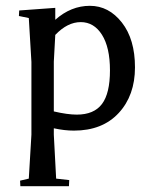

<svg xmlns="http://www.w3.org/2000/svg" viewBox="-20 -434 524 660"><path d="M88 29V-221L79 -372L45 -379L46 -398L170 -407V-366Q224 -414 289 -414Q354 -414 399 -356.5Q444 -299 444 -202.5Q444 -106 388 -45.5Q332 15 234 15Q202 15 165 7V29L173 180L218 185L217 206H50L49 187L79 180ZM170 -314 165 -222V-51Q212 -40 244 -40Q303 -40 330.5 -76.5Q358 -113 358 -192Q358 -271 330.5 -314.5Q303 -358 257.5 -358Q212 -358 170 -314Z"/></svg>

Font: Balthazar
Style: Regular
Weight: 400
Designer: Dario Manuel Muhafara
Foundry: Dario Manuel Muhafara
Version: Version 1.000